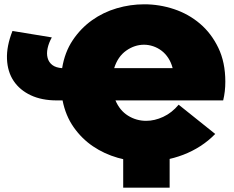

<svg xmlns="http://www.w3.org/2000/svg" viewBox="-20 -736 1089 893"><path d="M783 -419Q776 -446 762.5 -466.5Q749 -487 731 -500.5Q713 -514 692 -521Q671 -528 650 -528Q606 -528 567 -500.5Q528 -473 511 -419ZM657 16Q591 16 528 -2Q465 -20 412.5 -55.5Q360 -91 322.5 -144.5Q285 -198 271 -269H244Q174 -269 123 -293Q72 -317 43.5 -359.5Q15 -402 12.5 -461.5Q10 -521 38 -592L221 -562Q207 -537 201.5 -512Q196 -487 201.5 -466.5Q207 -446 223.5 -433.5Q240 -421 269 -419Q281 -493 318 -548.5Q355 -604 407.5 -641.5Q460 -679 523 -697.5Q586 -716 651 -716Q722 -716 789.5 -693.5Q857 -671 910 -626Q963 -581 995.5 -513.5Q1028 -446 1028 -356Q1028 -310 1018 -269H517Q537 -222 575.5 -198Q614 -174 660 -174Q699 -174 739 -192.5Q779 -211 811 -249L981 -113Q950 -81 912 -56.5Q874 -32 832 -16Q790 0 745.5 8Q701 16 657 16ZM769 -40V137H553V-40Z"/></svg>

Font: Montserrat-Alt1 Black
Style: Regular
Weight: 900
Designer: Differentunic
Foundry: Differentunic
Version: Version 7.222